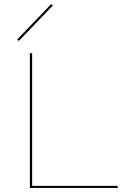

<svg xmlns="http://www.w3.org/2000/svg" viewBox="-20 -918 624 938"><path d="M238 -891 72 -718 64 -725 230 -898ZM555 -10V0H126V-658H137V-10Z"/></svg>

Font: Ysabeau SC Hairline
Style: Regular
Weight: 100
Designer: Christian Thalmann (Catharsis Fonts)
Version: Version 0.003